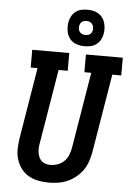

<svg xmlns="http://www.w3.org/2000/svg" viewBox="-64 -1035 741 1090"><g transform="rotate(5 306.5 -490.5)"><path d="M255 8Q225 8 195 2Q165 -4 140 -18.5Q115 -33 97.5 -56.5Q80 -80 71.5 -108Q63 -136 63.5 -166.5Q64 -197 69 -228L136 -634H97V-735H308V-634H256L186 -212Q183 -198 182.5 -183.5Q182 -169 184 -155.5Q186 -142 191.5 -130Q197 -118 207 -109Q217 -100 230 -96.5Q243 -93 257 -93Q278 -93 298.5 -100.5Q319 -108 334.5 -123Q350 -138 358 -158Q366 -178 370 -199L442 -634H403V-735H613V-634H562L487 -182Q482 -156 473 -130Q464 -104 447.5 -81Q431 -58 408.5 -40Q386 -22 360.5 -11Q335 0 308 4Q281 8 255 8ZM390 -781Q365 -781 342 -789.5Q319 -798 305 -817Q291 -836 287.5 -860.5Q284 -885 288 -910Q291 -928 300 -944Q309 -960 323.5 -971Q338 -982 355.5 -985.5Q373 -989 390 -989Q407 -989 423 -985.5Q439 -982 452.5 -973.5Q466 -965 475.5 -952.5Q485 -940 489.5 -925Q494 -910 495 -893Q496 -876 493 -860Q490 -842 481 -826Q472 -810 457 -799Q442 -788 424.5 -784.5Q407 -781 390 -781ZM390 -845Q397 -845 403.5 -846.5Q410 -848 416 -852Q422 -856 425 -862.5Q428 -869 430 -875Q431 -885 429.5 -894.5Q428 -904 422.5 -911Q417 -918 408.5 -921.5Q400 -925 390 -925Q384 -925 377 -923.5Q370 -922 364.5 -918Q359 -914 355.5 -907.5Q352 -901 351 -895Q349 -885 350.5 -875.5Q352 -866 357.5 -859Q363 -852 372 -848.5Q381 -845 390 -845Z"/></g></svg>

Font: Iosevka Curly Slab ExObl
Style: Bold
Weight: 700
Width: 7
Italic angle: -9°
Monospace: yes
Designer: Belleve Invis
Foundry: Belleve Invis
Version: Version 11.0.0; ttfautohint (v1.8.3)